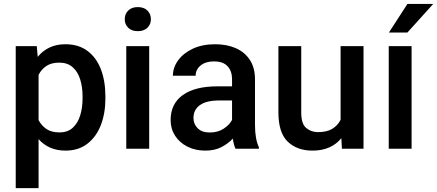

<svg xmlns="http://www.w3.org/2000/svg" viewBox="-20 -766 2251 989"><path d="M522.9 -269V-258.8Q522.9 -182.1 499.3 -121.3Q475.6 -60.5 429.7 -25.4Q383.8 9.8 317.9 9.8Q272.9 9.8 238.3 -5.6Q203.6 -21 178.7 -49.3V203.1H61V-528.3H169.4L174.3 -473.1Q199.7 -504.4 235.1 -521.2Q270.5 -538.1 316.9 -538.1Q383.8 -538.1 429.7 -504.4Q475.6 -470.7 499.3 -410.2Q522.9 -349.6 522.9 -269ZM405.3 -258.8V-269Q405.3 -317.4 393.1 -356.9Q380.9 -396.5 354.2 -419.9Q327.6 -443.4 285.2 -443.4Q245.1 -443.4 219.2 -426.3Q193.4 -409.2 178.7 -380.4V-147.5Q193.4 -119.1 219.2 -101.6Q245.1 -84 286.1 -84Q328.6 -84 354.7 -107.9Q380.9 -131.8 393.1 -171.6Q405.3 -211.4 405.3 -258.8Z M622.6 -667Q622.6 -693.8 640.4 -711.7Q658.2 -729.5 689.9 -729.5Q721.2 -729.5 739.3 -711.7Q757.3 -693.8 757.3 -667Q757.3 -640.6 739.3 -623Q721.2 -605.5 689.9 -605.5Q658.2 -605.5 640.4 -623Q622.6 -640.6 622.6 -667ZM748.5 -528.3V0H630.4V-528.3Z M1192.9 0Q1184.1 -19.5 1179.2 -52.2Q1156.2 -26.9 1121.1 -8.5Q1085.9 9.8 1037.6 9.8Q985.8 9.8 945.3 -10.7Q904.8 -31.2 881.8 -66.9Q858.9 -102.5 858.9 -147.5Q858.9 -231.4 921.6 -276.4Q984.4 -321.3 1100.1 -321.3H1175.3V-357.9Q1175.3 -399.9 1152.3 -424.8Q1129.4 -449.7 1082 -449.7Q1039.1 -449.7 1013.4 -428.7Q987.8 -407.7 987.8 -376H870.6Q870.6 -418 897.5 -455.1Q924.3 -492.2 973.1 -515.1Q1022 -538.1 1088.4 -538.1Q1147.9 -538.1 1194.1 -518.1Q1240.2 -498 1266.8 -457.8Q1293.5 -417.5 1293.5 -356.9V-122.1Q1293.5 -50.3 1313.5 -7.8V0ZM1060.5 -83.5Q1102.5 -83.5 1132.6 -103.5Q1162.6 -123.5 1175.3 -148.4V-248.5H1108.9Q1043 -248.5 1009.8 -224.6Q976.6 -200.7 976.6 -158.7Q976.6 -126.5 998.5 -105Q1020.5 -83.5 1060.5 -83.5Z M1741.2 0 1738.3 -54.2Q1713.9 -23.9 1676.8 -7.1Q1639.6 9.8 1588.9 9.8Q1510.7 9.8 1462.4 -36.1Q1414.1 -82 1414.1 -187V-528.3H1531.7V-186Q1531.7 -128.4 1557.1 -106.9Q1582.5 -85.4 1617.7 -85.4Q1664.1 -85.4 1692.1 -102.8Q1720.2 -120.1 1734.4 -148.9V-528.3H1852.5V0Z M2100.1 -528.3V0H1982.4V-528.3ZM1983.4 -598.6 2078.6 -745.6H2211.4L2078.6 -598.6Z"/></svg>

Font: Vazirmatn RD Medium
Style: Regular
Weight: 500
Designer: Saber Rastikerdar
Foundry: Saber Rastikerdar
Version: Version 33.003